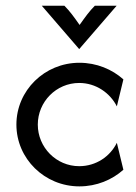

<svg xmlns="http://www.w3.org/2000/svg" viewBox="-20 -645 478 673"><path d="M257.6 -472.9 388.9 -625H312.5C293.1 -605.6 279.2 -586.1 259 -557.6C238.9 -586.1 225 -605.6 205.6 -625H126.4ZM258.3 8.3C318.8 8.3 372.9 -14.6 412.5 -50L389.6 -144.4C366 -96.5 316.7 -62.5 257.6 -62.5C177.1 -62.5 112.5 -128.5 112.5 -208.3C112.5 -288.2 177.1 -354.2 257.6 -354.2C316.7 -354.2 366 -318.8 389.6 -272.2L412.5 -366.7C372.9 -402.1 318.8 -425 258.3 -425C136.1 -425 37.5 -327.8 37.5 -208.3C37.5 -88.9 136.1 8.3 258.3 8.3Z"/></svg>

Font: Afacad
Style: Regular
Weight: 400
Designer: Kristian Moeller
Foundry: Dicotype
Version: Version 1.000